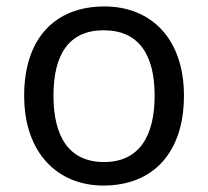

<svg xmlns="http://www.w3.org/2000/svg" viewBox="-20 -566 645 596"><path d="M551 -269C551 -446 449 -546 304 -546C150 -546 55 -446 55 -269C55 -91 159 10 301 10C454 10 551 -91 551 -269ZM146 -269C146 -396 193 -472 302 -472C411 -472 460 -396 460 -269C460 -142 411 -63 303 -63C194 -63 146 -142 146 -269Z"/></svg>

Font: Noto Sans Miao
Style: Regular
Weight: 400
Designer: Monotype Design Team
Foundry: Monotype Imaging Inc.
Version: Version 2.003